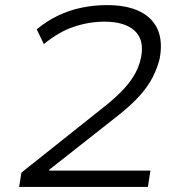

<svg xmlns="http://www.w3.org/2000/svg" viewBox="-20 -733 711 753"><path d="M55 0 64 -56 402 -325Q443 -359 469 -388Q495 -417 510.5 -445.5Q526 -474 533 -507Q547 -576 508.5 -612Q470 -648 390 -648Q329 -648 269.5 -628Q210 -608 152 -560L124 -618Q164 -651 208 -672Q252 -693 300.5 -703Q349 -713 399 -713Q477 -713 527.5 -688.5Q578 -664 598.5 -617Q619 -570 606 -502Q597 -466 579 -430.5Q561 -395 529 -359Q497 -323 447 -283L174 -68L172 -64H570L560 0Z"/></svg>

Font: Nunito Sans 7pt SemiExpanded Light
Style: Italic
Weight: 300
Width: 6
Italic angle: -9°
Designer: Vernon Adams
Foundry: Vernon Adams
Version: Version 3.101;gftools[0.9.27]